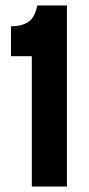

<svg xmlns="http://www.w3.org/2000/svg" viewBox="-20 -680 325 700"><path d="M96 0V-475H20V-584Q58 -584 82.5 -599.5Q107 -615 116 -660H224V0Z"/></svg>

Font: Bricolage Grotesque 12pt Condensed SemiBold
Style: Regular
Weight: 600
Width: 3
Designer: Mathieu Triay
Foundry: Atelier Triay
Version: Version 1.001; ttfautohint (v1.8.4.7-5d5b);gftools[0.9.33.de